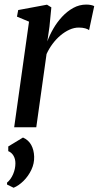

<svg xmlns="http://www.w3.org/2000/svg" viewBox="-20 -570 442 860"><path d="M43.5 0 110 -473 56 -495.5 61.5 -525 190.5 -549 210 -537 201.5 -450 192 -384.5Q202 -412.5 218.8 -441.5Q235.5 -470.5 258.2 -495Q281 -519.5 308.2 -534.5Q335.5 -549.5 366.5 -549.5Q378 -549.5 387.5 -547.5Q397 -545.5 402 -542.5L379 -435Q374 -439.5 361.8 -443Q349.5 -446.5 332.5 -446.5Q312 -446.5 291 -437Q270 -427.5 250.5 -411Q231 -394.5 215.2 -373.2Q199.5 -352 188.5 -328L142.5 0ZM41 271 11.5 256.5V248Q28.5 234 38.8 210Q49 186 49 161.5Q49 142 40.5 127.5Q32 113 17 107V86L83 46Q107.5 57 119.8 79.2Q132 101.5 133 131.5Q134 162 120.5 190.5Q107 219 85.5 240.2Q64 261.5 41 271Z"/></svg>

Font: Merriweather 60pt
Style: Italic
Weight: 400
Italic angle: -7.8°
Version: Version 2.101